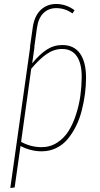

<svg xmlns="http://www.w3.org/2000/svg" viewBox="-20 -757 505 973"><path d="M295.9 -528.8Q355 -528.8 385.5 -485.8Q416 -442.9 416 -362.8Q416 -322.8 410.6 -281.5Q405.3 -240.2 394.5 -197.8Q383.8 -155.3 365.5 -118.4Q347.2 -81.5 323.2 -52.5Q299.3 -23.4 265.1 -6.8Q231 9.8 190.9 9.8Q136.2 9.8 84 -17.1L54.2 192.9L32.2 195.8L132.8 -518.1H131.8L146 -618.2Q154.3 -675.8 186 -706.3Q217.8 -736.8 264.2 -736.8Q315.4 -736.8 357.9 -705.1L347.2 -689Q309.6 -715.8 265.1 -715.8Q226.1 -715.8 200 -690.4Q173.8 -665 167 -613.8L153.8 -518.1H154.8L143.1 -436Q180.2 -481.4 216.3 -505.1Q252.4 -528.8 295.9 -528.8ZM190.9 -11.2Q234.4 -11.2 270 -34.4Q305.7 -57.6 328.1 -94Q350.6 -130.4 365.7 -178Q380.9 -225.6 387.2 -271.5Q393.6 -317.4 394 -362.8Q395 -434.1 369.6 -471.4Q344.2 -508.8 294.9 -508.8Q253.4 -508.8 216.1 -482.9Q178.7 -457 138.2 -408.2L86.9 -38.1Q136.2 -11.2 190.9 -11.2Z"/></svg>

Font: Fira Sans Compressed Thin
Style: Italic
Weight: 100
Width: 3
Italic angle: -8°
Designer: Carrois Corporate & Edenspiekermann AG
Foundry: Carrois Corporate GbR & Edenspiekermann AG
Version: Version 4.203;PS 004.203;hotconv 1.0.88;makeotf.lib2.5.64775